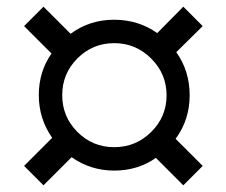

<svg xmlns="http://www.w3.org/2000/svg" viewBox="-20 -637 677 574"><path d="M432 -462Q386 -508 321.5 -508Q257 -508 211.5 -462.5Q166 -417 166 -352.5Q166 -288 211.5 -242.5Q257 -197 321.5 -197Q386 -197 432 -242.5Q478 -288 478 -352Q478 -416 432 -462ZM136 -225Q96 -282 96 -352.5Q96 -423 134 -477L52 -559L110 -617L191 -536Q248 -578 321 -578Q394 -578 450 -538L528 -617L586 -559L507 -481Q547 -425 547 -352Q547 -279 505 -222L586 -141L528 -83L446 -165Q392 -127 321.5 -127Q251 -127 194 -167L110 -83L52 -141Z"/></svg>

Font: Sawarabi Mincho
Style: Regular
Weight: 400
Version: Version 1.00